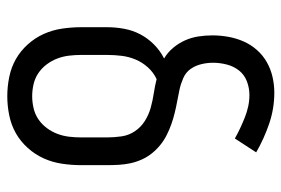

<svg xmlns="http://www.w3.org/2000/svg" viewBox="-146 -638 791 540"><g transform="rotate(90 250.0 -367.5)"><path d="M250 8Q223 8 196 2.5Q169 -3 146 -16Q123 -29 104.5 -49.5Q86 -70 75 -94.5Q64 -119 60 -146Q56 -173 56 -200V-272Q56 -297 60.5 -321Q65 -345 76 -366Q87 -387 104.5 -404.5Q122 -422 144 -433Q127 -443 114 -458.5Q101 -474 93 -492Q85 -510 82 -529.5Q79 -549 79 -569Q79 -591 83 -613.5Q87 -636 96 -656.5Q105 -677 120 -694Q135 -711 154.5 -722Q174 -733 196 -738Q218 -743 240 -743Q285 -743 327.5 -728.5Q370 -714 408 -692L369 -632Q355 -640 340 -647Q325 -654 310 -660Q295 -666 279 -669.5Q263 -673 247 -673Q227 -673 208.5 -666Q190 -659 178 -644Q166 -629 161 -609.5Q156 -590 156 -571Q156 -554 160 -537.5Q164 -521 173.5 -507.5Q183 -494 199 -487Q215 -480 231 -476.5Q247 -473 263.5 -470Q280 -467 296.5 -463Q313 -459 328.5 -453.5Q344 -448 359 -440.5Q374 -433 387 -422.5Q400 -412 410.5 -399Q421 -386 428 -370.5Q435 -355 438.5 -339Q442 -323 443 -306Q444 -289 444 -272V-200Q444 -173 440 -146Q436 -119 425 -94.5Q414 -70 395.5 -49.5Q377 -29 354 -16Q331 -3 304 2.5Q277 8 250 8ZM250 -62Q267 -62 284 -66Q301 -70 315 -79.5Q329 -89 339.5 -103Q350 -117 356 -133Q362 -149 364 -166Q366 -183 366 -200V-272Q366 -293 363 -313.5Q360 -334 348.5 -351Q337 -368 319.5 -379Q302 -390 282 -395.5Q262 -401 242 -404Q222 -407 202 -412Q183 -403 169 -387.5Q155 -372 147 -353Q139 -334 136.5 -313.5Q134 -293 134 -272V-200Q134 -183 136 -166Q138 -149 144 -133Q150 -117 160.5 -103Q171 -89 185 -79.5Q199 -70 216 -66Q233 -62 250 -62Z"/></g></svg>

Font: Iosevka NFM
Style: Regular
Weight: 400
Monospace: yes
Designer: Belleve Invis
Foundry: Belleve Invis
Version: Version 29.0.4; ttfautohint (v1.8.4);Nerd Fonts 3.3.0